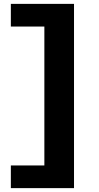

<svg xmlns="http://www.w3.org/2000/svg" viewBox="-20 -878 511 991"><path d="M36 93H362V-858H36V-741H209V-24H36Z"/></svg>

Font: All Genders v4
Style: Bold
Weight: 700
Designer: Rassam Alawdi
Foundry: Rassam Art
Version: Version 3.100;FEAKit 1.0